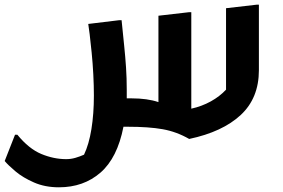

<svg xmlns="http://www.w3.org/2000/svg" viewBox="-58 -540 1206 818"><path d="M16 34Q65 94 118 116Q171 138 224 138Q244 138 263 132.5Q282 127 300 119Q321 75 331.5 10Q342 -55 342 -133Q342 -175 339.5 -223Q337 -271 332.5 -316Q328 -361 324 -394Q320 -427 318 -438L450 -454H460Q466 -394 471 -345.5Q476 -297 479 -252Q482 -207 482 -158Q482 -139 482 -121H502Q570 -121 617 -105V-473L747 -488H757V-77Q802 -87 840 -108Q878 -129 905 -158V-505L1035 -520H1045V-241Q1045 -122 967.5 -50Q890 22 748 52Q694 21 635 10.5Q576 0 487 0H468Q442 133 370 195.5Q298 258 193 258Q134 258 87 237.5Q40 217 8.5 190.5Q-23 164 -38 146L6 34Z"/></svg>

Font: Kufam SemiBold
Style: Regular
Weight: 600
Designer: Wael Morcos, Artur Schmal
Foundry: Original Type
Version: Version 1.300; ttfautohint (v1.8.3)